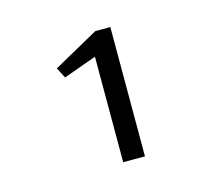

<svg xmlns="http://www.w3.org/2000/svg" viewBox="-65 -716 630 545"><g transform="rotate(-15 250.0 -443.0)"><path d="M235 -563 138 -528 122 -559 255 -633H299V-253H235Z"/></g></svg>

Font: Vazir Code FD
Style: Code-FD
Weight: 400
Foundry: DejaVu fonts team - Redesigned by Saber Rastikerdar
Version: Version 1.1.2